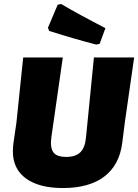

<svg xmlns="http://www.w3.org/2000/svg" viewBox="-20 -937 697 969"><path d="M288 -917Q380 -863 512 -795L483 -716L466 -712Q360 -739 228 -781L222 -797L271 -913ZM657 -647 610 -319 597 -216Q583 -105 507 -46.5Q431 12 297 12Q178 12 111.5 -36Q45 -84 45 -173Q45 -194 48 -216L63 -319L97 -647H297L239 -243Q237 -223 237 -216Q237 -179 255 -162Q273 -145 314 -145Q361 -145 385 -168Q409 -191 414 -243L454 -647Z"/></svg>

Font: Alegreya Sans Black
Style: Italic
Weight: 900
Italic angle: -7°
Designer: Juan Pablo del Peral
Foundry: Huerta Tipografica
Version: Version 2.007